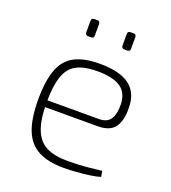

<svg xmlns="http://www.w3.org/2000/svg" viewBox="-128 -773 785 881"><g transform="rotate(20 265.0 -333.0)"><path d="M276 -494Q374 -494 421.5 -458.5Q469 -423 470 -352Q472 -288 448 -254.5Q424 -221 364 -221H84V-254H358Q399 -254 415 -280Q431 -306 430 -350Q429 -407 391.5 -432.5Q354 -458 278 -458Q214 -458 176.5 -438Q139 -418 123 -371Q107 -324 107 -245Q107 -161 126 -112.5Q145 -64 185 -44Q225 -24 289 -24Q336 -24 380 -28Q424 -32 454 -36L459 -8Q442 -2 410.5 2.5Q379 7 345 9.5Q311 12 284 12Q206 12 158 -13.5Q110 -39 88 -95Q66 -151 66 -243Q66 -336 87 -391Q108 -446 154.5 -470Q201 -494 276 -494ZM374 -678Q387 -678 387 -664V-608Q387 -594 374 -594H359Q345 -594 345 -608V-664Q345 -678 359 -678ZM197 -678Q210 -678 210 -664V-608Q210 -594 197 -594H182Q168 -594 168 -608V-664Q168 -678 182 -678Z"/></g></svg>

Font: Exo 2 ExtraLight
Style: Regular
Weight: 250
Designer: Natanael Gama
Foundry: Natanael Gama
Version: Version 2.010